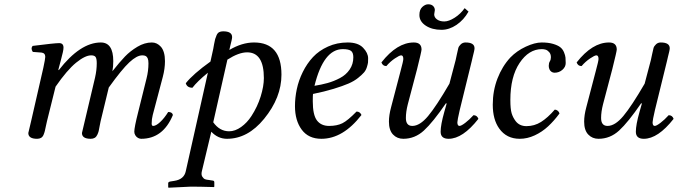

<svg xmlns="http://www.w3.org/2000/svg" viewBox="-20 -637 3160 895"><path d="M182 -321Q191 -363 191 -372Q191 -390 173 -392L133 -395Q122 -411 132 -423Q234 -436 256 -436Q276 -436 276 -415Q276 -407 273 -393.5Q270 -380 263.5 -355.5Q257 -331 254 -320L252 -311L254 -310Q354 -439 450 -439Q508 -439 508 -352Q508 -326 504 -305Q538 -348 562.5 -373.5Q587 -399 620.5 -419Q654 -439 688 -439Q700 -439 710.5 -434Q721 -429 730 -419Q739 -409 744 -392Q749 -375 749 -352Q749 -317 739 -279L692 -101Q687 -82 687 -61Q687 -50 694 -50Q707 -50 726.5 -68Q746 -86 764 -115Q783 -115 786 -101Q740 10 638 10Q631 10 623.5 6Q616 2 611 -6Q606 -14 606 -23Q606 -43 624 -114L663 -271Q672 -306 672 -342Q672 -357 668.5 -365Q665 -373 659 -376Q653 -379 643 -379Q618 -379 583 -346.5Q548 -314 487 -229L449 -72Q447 -65 444.5 -49.5Q442 -34 440 -26Q438 -18 433.5 -8.5Q429 1 421.5 5.5Q414 10 403 10Q362 10 362 -17Q362 -19 375 -72L423 -275Q431 -310 431 -342Q431 -364 425.5 -371.5Q420 -379 405 -379Q377 -379 335 -345Q293 -311 239 -233L199 -72Q197 -64 194 -49.5Q191 -35 189 -26.5Q187 -18 183 -8.5Q179 1 171.5 5.5Q164 10 153 10Q112 10 112 -17Q112 -19 125 -72Z M1049 -404Q1108 -439 1164 -439Q1292 -439 1292 -289Q1292 -182 1211 -83Q1135 10 1038 10Q996 10 965 -23L921 161Q917 177 923 186.5Q929 196 936 198.5Q943 201 954 202L973 205Q979 206 979 213V233L977 235Q909 233 870 233L766 238L764 236V217Q764 211 774 209L793 206Q838 199 846 161L949 -298Q899 -257 877 -228Q852 -228 846 -249Q880 -292 961 -350L974 -409Q975 -415 978 -431.5Q981 -448 983 -455Q985 -462 989.5 -472.5Q994 -483 1001.5 -487Q1009 -491 1020 -491Q1062 -491 1062 -464Q1062 -459 1059.5 -448Q1057 -437 1053.5 -423.5Q1050 -410 1049 -404ZM1210 -273Q1210 -393 1132 -393Q1093 -393 1040 -359L974 -67Q1004 -25 1048 -25Q1076 -25 1104 -45Q1132 -65 1152 -96Q1180 -139 1195 -187Q1210 -235 1210 -273Z M1627 -370Q1627 -392 1616 -400Q1605 -408 1578 -408Q1488 -408 1446 -237Q1478 -242 1507 -250Q1536 -258 1564.5 -273Q1593 -288 1610 -313Q1627 -338 1627 -370ZM1439 -199Q1438 -191 1438 -165Q1438 -101 1457.5 -75.5Q1477 -50 1514 -50Q1551 -50 1576 -62.5Q1601 -75 1642 -117Q1658 -117 1665 -101Q1579 10 1478 10Q1418 10 1386.5 -32.5Q1355 -75 1355 -142Q1355 -181 1363.5 -221.5Q1372 -262 1391.5 -301.5Q1411 -341 1439 -371Q1467 -401 1509 -420Q1551 -439 1601 -439Q1649 -439 1672.5 -414.5Q1696 -390 1696 -365Q1696 -352 1695.5 -346Q1695 -340 1690.5 -325Q1686 -310 1677 -299.5Q1668 -289 1649.5 -274Q1631 -259 1604.5 -247.5Q1578 -236 1535.5 -223Q1493 -210 1439 -199Z M2179 -352 2123 -124Q2112 -76 2112 -67Q2112 -50 2122 -50Q2130 -50 2149 -64.5Q2168 -79 2187 -100Q2204 -100 2210 -83Q2137 10 2071 10Q2034 10 2034 -23Q2034 -55 2051 -115L2062 -154L2059 -156Q1998 -67 1956 -28.5Q1914 10 1860 10Q1831 10 1812 -10Q1793 -30 1793 -70Q1793 -100 1803 -137L1847 -305Q1860 -353 1860 -362Q1860 -379 1850 -379Q1842 -379 1820.5 -364.5Q1799 -350 1781 -329Q1764 -329 1758 -346Q1831 -439 1909 -439Q1945 -439 1945 -406Q1945 -398 1924 -314L1881 -151Q1872 -116 1872 -87Q1872 -50 1902 -50Q1937 -50 1975.5 -96Q2014 -142 2075 -247L2104 -357Q2106 -365 2110 -385Q2114 -405 2116.5 -413.5Q2119 -422 2128 -430.5Q2137 -439 2150 -439Q2192 -439 2192 -412Q2192 -407 2189.5 -396Q2187 -385 2183.5 -371.5Q2180 -358 2179 -352ZM2164 -583Q2142 -544 2108 -521Q2074 -498 2038 -498Q1994 -498 1964.5 -517.5Q1935 -537 1935 -567Q1935 -592 1948.5 -604.5Q1962 -617 1976 -617Q1991 -617 1999 -609Q2007 -601 2007 -590Q2007 -586 2005.5 -580Q2004 -574 2004 -570Q2004 -556 2017 -546.5Q2030 -537 2051 -537Q2072 -537 2099.5 -554.5Q2127 -572 2146 -599Z M2403 10Q2341 10 2307 -38Q2277 -80 2277 -149Q2277 -214 2299 -271Q2321 -328 2359 -369Q2389 -400 2431 -419.5Q2473 -439 2505 -439Q2536 -439 2558 -432.5Q2580 -426 2591.5 -417Q2603 -408 2609 -393.5Q2615 -379 2616 -368.5Q2617 -358 2617 -343Q2617 -325 2601.5 -311.5Q2586 -298 2565 -298Q2557 -298 2550.5 -302.5Q2544 -307 2541 -314.5Q2538 -322 2538 -330Q2538 -343 2543 -351Q2548 -359 2548 -370Q2548 -385 2540 -394Q2532 -403 2523.5 -405.5Q2515 -408 2506 -408Q2445 -408 2402 -343.5Q2359 -279 2359 -171Q2359 -129 2365 -109Q2371 -89 2384 -72Q2402 -49 2434 -49Q2471 -49 2502 -68.5Q2533 -88 2566 -126Q2573 -126 2579.5 -121Q2586 -116 2588 -108Q2563 -74 2535 -48Q2507 -22 2472.5 -6Q2438 10 2403 10Z M3089 -352 3033 -124Q3022 -76 3022 -67Q3022 -50 3032 -50Q3040 -50 3059 -64.5Q3078 -79 3097 -100Q3114 -100 3120 -83Q3047 10 2981 10Q2944 10 2944 -23Q2944 -55 2961 -115L2972 -154L2969 -156Q2908 -67 2866 -28.5Q2824 10 2770 10Q2741 10 2722 -10Q2703 -30 2703 -70Q2703 -100 2713 -137L2757 -305Q2770 -353 2770 -362Q2770 -379 2760 -379Q2752 -379 2730.5 -364.5Q2709 -350 2691 -329Q2674 -329 2668 -346Q2741 -439 2819 -439Q2855 -439 2855 -406Q2855 -398 2834 -314L2791 -151Q2782 -116 2782 -87Q2782 -50 2812 -50Q2847 -50 2885.5 -96Q2924 -142 2985 -247L3014 -357Q3016 -365 3020 -385Q3024 -405 3026.5 -413.5Q3029 -422 3038 -430.5Q3047 -439 3060 -439Q3102 -439 3102 -412Q3102 -407 3099.5 -396Q3097 -385 3093.5 -371.5Q3090 -358 3089 -352Z"/></svg>

Font: Linux Libertine O
Style: Italic
Weight: 400
Italic angle: -12°
Designer: Philipp H. Poll
Foundry: Philipp H. Poll
Version: Version 5.1.6